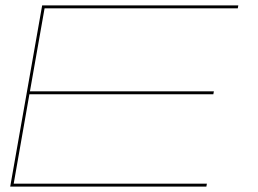

<svg xmlns="http://www.w3.org/2000/svg" viewBox="-20 -695 961 715"><path d="M18 0 137 -675H867.5L865.5 -664H146L91.5 -355H776.5L774.5 -344H89.5L31 -11H750.5L748.5 0Z"/></svg>

Font: Anybody UltraExpanded Thin
Style: Italic
Weight: 100
Width: 9
Italic angle: -10°
Designer: Tyler Finck
Foundry: Etcetera Type Company
Version: Version 1.010; ttfautohint (v1.8.3) -l 8 -r 50 -G 200 -x 14 